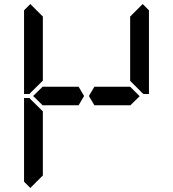

<svg xmlns="http://www.w3.org/2000/svg" viewBox="-20 -975 856 950"><path d="M686 -955 717 -924V-510H690L685 -514L624 -575V-607V-782V-887V-893ZM130 -45 99 -76V-490H126L130 -485L192 -424V-218V-113V-107ZM130 -515 126 -510H99V-924L130 -955L192 -893V-887V-782V-576ZM144 -500 192 -547V-546H328H369L396 -500L369 -454H212H209H192V-453ZM624 -546 671 -499 624 -453V-454H606H604H475H454H447L420 -500L447 -546H454H475H488Z"/></svg>

Font: DSEG14 Classic
Style: Regular
Weight: 400
Designer: Keshikan(Twitter:@keshinomi_88pro)
Version: Version 0.46